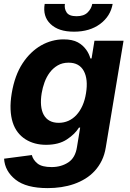

<svg xmlns="http://www.w3.org/2000/svg" viewBox="-20 -756 673 992"><path d="M144.5 45.1Q150.6 70 173.7 88.8Q196.4 107.2 246.8 107.2Q295.8 107.2 332.7 83.1Q369.3 59.3 377.8 3.2L394.2 -96.6H387.8Q377.8 -80.3 362.4 -65Q346.9 -49.7 325.3 -35.5Q283.4 -7.8 218 -7.8Q156.6 -7.8 111.2 -36.6Q88.4 -51.1 71.7 -72.8Q55 -94.5 45.6 -123.9Q36.2 -153.4 34.6 -190.7Q33 -228 40.5 -273.8Q56.1 -366.8 96.6 -428.6Q116.8 -459.5 141.2 -482.8Q165.5 -506 192.6 -521.5Q219.8 -536.9 248.9 -544.7Q278.1 -552.6 307.9 -552.6Q354 -552.6 382.1 -537.3Q396.3 -529.5 407 -519.7Q417.6 -509.9 425.4 -499.1Q433.2 -488.3 438.6 -476.7Q443.9 -465.2 447.1 -453.8H453.1L468 -545.5H618.3L526.6 5.3Q520.6 43 505.9 73.2Q491.1 103.3 469.6 126.8Q448.2 150.2 420.8 167.1Q393.5 183.9 362.2 194.8Q331 205.6 296.5 210.8Q262.1 215.9 226.6 215.9Q115.4 215.9 60.4 172.2Q5 128.2 1.1 63.9ZM283.4 -121.4Q310 -121.4 333.3 -131.7Q356.5 -142 374.8 -161.8Q393.1 -181.5 405.9 -209.9Q418.7 -238.3 424.4 -274.5Q436.1 -346.2 413 -389.2Q389.6 -432.2 334.5 -432.2Q302.2 -432.2 278.1 -418Q253.9 -403.8 237 -381.2Q220.2 -358.7 210 -330.6Q199.9 -302.6 195.3 -274.5Q189.6 -239.3 192.3 -210.9Q195 -182.5 206 -162.6Q217 -142.8 236.3 -132.1Q255.7 -121.4 283.4 -121.4ZM210.9 -735.8H315.3Q311.4 -711.3 324.2 -691.8Q337 -672.2 375.7 -672.2Q413.4 -672.2 432.9 -691.8Q452.1 -710.9 456.7 -735.8H562.1Q550.8 -671.9 497.2 -632.1Q443.5 -592.3 362.6 -592.3Q321.7 -592.3 291.9 -602.1Q262.1 -611.9 240.8 -632.1Q199.9 -671.5 210.9 -735.8Z"/></svg>

Font: Inter P
Style: Bold Italic
Weight: 700
Italic angle: 9.39999°
Designer: Rasmus Andersson
Foundry: rsms
Version: Version 3.018;git-588b23468